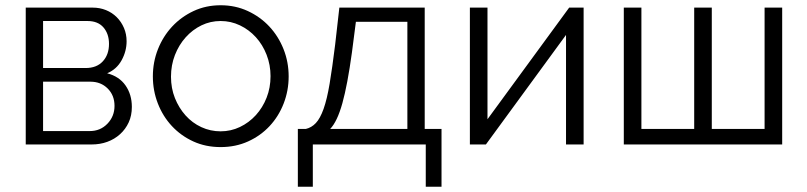

<svg xmlns="http://www.w3.org/2000/svg" viewBox="-20 -550 3074 731"><path d="M333 -521Q360 -521 383.5 -511.5Q407 -502 424.5 -484.5Q442 -467 452 -443.5Q462 -420 462 -393Q462 -355 443 -320.5Q424 -286 388 -271Q434 -259 458 -224.5Q482 -190 482 -143Q482 -110 470 -84Q458 -58 437 -39Q416 -20 388.5 -10Q361 0 329 0H78V-521ZM306 -291Q348 -291 371.5 -316.5Q395 -342 395 -383Q395 -421 374 -445.5Q353 -470 313 -470H144V-291ZM322 -51Q362 -51 389 -79Q416 -107 416 -147Q416 -187 390 -213Q364 -239 324 -239H144V-51Z M820 10Q763 10 716 -11.5Q669 -33 634.5 -70Q600 -107 581 -156Q562 -205 562 -259Q562 -314 581.5 -363Q601 -412 635.5 -449Q670 -486 717 -508Q764 -530 820 -530Q876 -530 923.5 -508Q971 -486 1005.5 -449Q1040 -412 1059.5 -363Q1079 -314 1079 -259Q1079 -205 1060 -156Q1041 -107 1006.5 -70Q972 -33 924.5 -11.5Q877 10 820 10ZM631 -258Q631 -214 646 -176.5Q661 -139 686.5 -110.5Q712 -82 746.5 -66Q781 -50 820 -50Q859 -50 893.5 -66.5Q928 -83 954 -111.5Q980 -140 995 -178Q1010 -216 1010 -260Q1010 -303 995 -341.5Q980 -380 954 -408.5Q928 -437 893.5 -453.5Q859 -470 820 -470Q781 -470 747 -453.5Q713 -437 687 -408Q661 -379 646 -340.5Q631 -302 631 -258Z M1114 -59H1144Q1166 -64 1182.5 -81.5Q1199 -99 1212 -135.5Q1225 -172 1235 -231.5Q1245 -291 1256 -380L1272 -521H1597V-59H1661V161H1601V0H1171V161H1114ZM1531 -59V-467H1335L1320 -351Q1303 -227 1283.5 -157Q1264 -87 1237 -59Z M1836 -96 2147 -521H2202V0H2135V-417L1830 0H1769V-521H1836Z M2355 0V-521H2422V-59H2623V-521H2690V-59H2891V-521H2958V0Z"/></svg>

Font: IngvarSans
Style: Regular
Weight: 400
Version: Version 1.000